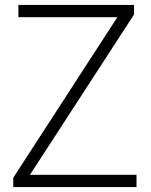

<svg xmlns="http://www.w3.org/2000/svg" viewBox="-20 -776 614 782"><path d="M34 -14V-52L458 -706H55V-756H526V-717L102 -64H536V-14Z"/></svg>

Font: Leon Sans
Style: Light
Weight: 300
Designer: Jongmin Kim
Version: Version 1.2